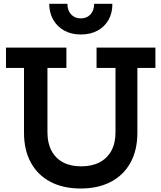

<svg xmlns="http://www.w3.org/2000/svg" viewBox="-20 -1014 878 1044"><path d="M505 -755H825V-644.5H727V-292.5Q727 -198 689.8 -130Q652.5 -62 583.2 -25.5Q514 11 418.5 11Q323 11 254 -25.5Q185 -62 147.8 -130Q110.5 -198 110.5 -292.5V-644.5H12.5V-755H341V-644.5H238V-294Q238 -236 260 -194.5Q282 -153 323 -131.2Q364 -109.5 421.5 -109.5Q480 -109.5 521.8 -131.5Q563.5 -153.5 585.8 -194.8Q608 -236 608 -294V-644.5H505ZM591 -993.5Q591.5 -943.5 570.2 -906Q549 -868.5 510.5 -847.5Q472 -826.5 419.5 -826.5Q367.5 -826.5 329.2 -847.8Q291 -869 269.5 -906.5Q248 -944 247.5 -993.5H346.5Q346.5 -957.5 366.5 -935.8Q386.5 -914 419.5 -914Q452.5 -914 472.2 -935.8Q492 -957.5 492 -993.5Z"/></svg>

Font: Hepta Slab ExtraLight SemiBold
Style: Regular
Weight: 600
Version: Version 1.102